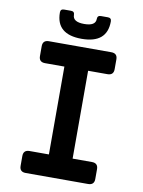

<svg xmlns="http://www.w3.org/2000/svg" viewBox="-98 -984 783 1051"><g transform="rotate(10 293.0 -458.5)"><path d="M170.9 -917.5H210Q229.5 -917.5 229.5 -897.9Q229.5 -858.9 293 -858.9Q356.4 -858.9 356.4 -897.9Q356.4 -917.5 376 -917.5H415Q434.6 -917.5 434.6 -897.9Q434.6 -776.4 293 -776.4Q151.4 -776.4 151.4 -897.9Q151.4 -917.5 170.9 -917.5ZM119.6 0Q85.4 0 85.4 -33.7V-88.4Q85.4 -122.1 119.6 -122.1H227.1V-610.4H119.6Q85.4 -610.4 85.4 -644V-698.7Q85.4 -732.4 119.6 -732.4H466.3Q500.5 -732.4 500.5 -698.7V-644Q500.5 -610.4 466.3 -610.4H358.9V-122.1H466.3Q500.5 -122.1 500.5 -88.4V-33.7Q500.5 0 466.3 0Z"/></g></svg>

Font: Simply Mono
Style: Bold
Weight: 700
Designer: Wojciech Kalinowski "wmk69" (wmk69@o2.pl)
Foundry: Wojciech Kalinowski "wmk69" (wmk69@o2.pl)
Version: Version 1.0.0